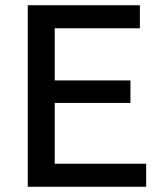

<svg xmlns="http://www.w3.org/2000/svg" viewBox="-20 -713 615 733"><path d="M86 0V-693H514V-605H189V-406H478V-320H189V-88H538V0Z"/></svg>

Font: Ubuntu Sans Medium
Style: Regular
Weight: 500
Designer: Dalton Maag Ltd
Foundry: Dalton Maag Ltd
Version: Version 1.006; ttfautohint (v1.8.4.7-5d5b)